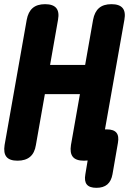

<svg xmlns="http://www.w3.org/2000/svg" viewBox="-35 -760 655 920"><path d="M348 -309H180L137 -65Q131 -27 109 -8.5Q87 10 49 10Q11 10 -4 -8.5Q-19 -27 -13 -65L93 -665Q100 -703 121.5 -721.5Q143 -740 181 -740Q219 -740 234.5 -721.5Q250 -703 243 -665L205 -449H373L411 -665Q418 -703 439.5 -721.5Q461 -740 499 -740Q537 -740 552.5 -721.5Q568 -703 561 -665L468 -140H477Q510 -140 523 -124Q536 -108 530 -75L504 75Q498 108 479 124Q460 140 427 140Q394 140 381 124Q368 108 374 75L385 9Q377 10 367 10Q329 10 314 -8.5Q299 -27 305 -65Z"/></svg>

Font: Maple Mono NL ExtraBold
Style: Italic
Weight: 800
Italic angle: -10°
Monospace: yes
Designer: subframe7536
Version: Version 7.000